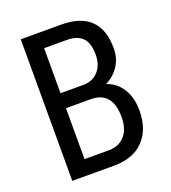

<svg xmlns="http://www.w3.org/2000/svg" viewBox="-131 -808 807 906"><g transform="rotate(-20 272.5 -355.5)"><path d="M166 -407.7H280.8Q327.1 -407.7 355.7 -439Q384.3 -470.2 384.3 -522Q384.3 -580.6 358.4 -607.2Q332.5 -633.8 279.3 -633.8H166ZM166 -332.5V-76.7H288.1Q338.9 -76.7 368.7 -110.1Q398.4 -143.6 398.4 -204.1Q398.4 -332.5 290 -332.5ZM76.7 0V-710.9H279.3Q376.5 -710.9 425.5 -663.6Q474.6 -616.2 474.6 -521.5Q474.6 -471.7 449.7 -433.6Q424.8 -395.5 382.3 -374.5Q431.2 -359.9 459.7 -314.5Q488.3 -269 488.3 -205.1Q488.3 -109.4 435.8 -54.7Q383.3 0 286.1 0Z"/></g></svg>

Font: MAUL Condensed
Style: Condensed Regular
Weight: 400
Designer: MAUL
Version: Version 1.0; 2020; ttfautohint (v1.8.3)